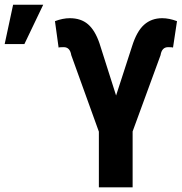

<svg xmlns="http://www.w3.org/2000/svg" viewBox="-185 -802 779 822"><path d="M312 -393.1 380.4 -604Q400.4 -668 431.9 -696Q463.4 -724.1 509.3 -724.1Q539.1 -724.1 572.8 -711.4L555.7 -598.1Q553.7 -600.1 534.7 -600.1Q507.8 -600.1 502.4 -565.9L382.8 -239.3V0H238.3V-238.3L120.1 -565.9Q114.7 -600.1 87.9 -600.1Q67.4 -600.1 65.9 -598.1L50.3 -711.4Q84 -724.1 113.8 -724.1Q161.6 -724.1 191.7 -698.2Q221.7 -672.4 240.7 -617.2ZM-128.9 -781.7H0L-80.6 -613.3H-165Z"/></svg>

Font: Roboto Condensed
Style: Bold
Weight: 700
Designer: Google
Version: Version 2.134; 2016